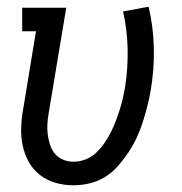

<svg xmlns="http://www.w3.org/2000/svg" viewBox="-20 -543 540 571"><path d="M198 8Q170 8 144.5 0.5Q119 -7 98.5 -23Q78 -39 65.5 -61.5Q53 -84 47.5 -110Q42 -136 43 -164Q44 -192 49 -219L87 -450H46V-520H177L125 -208Q122 -191 121 -175Q120 -159 122 -143Q124 -127 129 -112Q134 -97 143.5 -85.5Q153 -74 168 -68Q183 -62 199 -62Q216 -62 233.5 -68.5Q251 -75 265 -88Q279 -101 289.5 -116Q300 -131 308.5 -147.5Q317 -164 323.5 -181Q330 -198 335.5 -215Q341 -232 345 -249.5Q349 -267 352 -284Q361 -342 359.5 -399Q358 -456 346 -509L422 -523Q436 -464 437.5 -400.5Q439 -337 428 -273Q424 -250 418 -226.5Q412 -203 404.5 -179.5Q397 -156 386.5 -133.5Q376 -111 362 -90Q348 -69 331 -49.5Q314 -30 292 -16.5Q270 -3 246 2.5Q222 8 198 8Z"/></svg>

Font: Iosevka Curly Slab
Style: Italic
Weight: 400
Italic angle: -9°
Monospace: yes
Designer: Belleve Invis
Foundry: Belleve Invis
Version: Version 22.1.2; ttfautohint (v1.8.4)